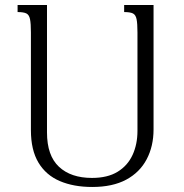

<svg xmlns="http://www.w3.org/2000/svg" viewBox="-20 -734 732 764"><path d="M474 -714H591V-219Q591 -152 563.5 -100Q536 -48 482 -19Q428 10 347 10Q273 10 218 -13.5Q163 -37 133 -87Q103 -137 103 -216V-605Q103 -640 99.5 -657.5Q96 -675 85 -680.5Q74 -686 50 -686V-714H167V-207Q167 -115 214.5 -70.5Q262 -26 346 -26Q408 -26 448 -50.5Q488 -75 507.5 -117.5Q527 -160 527 -213V-605Q527 -640 523.5 -657.5Q520 -675 509 -680.5Q498 -686 474 -686Z"/></svg>

Font: Noto Serif Armenian Light
Style: Regular
Weight: 300
Version: Version 2.007